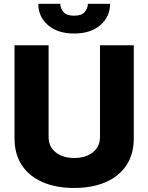

<svg xmlns="http://www.w3.org/2000/svg" viewBox="-20 -961 765 991"><path d="M496.1 -727.3H670.5V-246.8Q670.5 -164.1 631.7 -106.9Q593 -49.7 523.8 -20.2Q454.5 9.2 362.9 9.2Q271 9.2 201.5 -20.2Q132.1 -49.7 93.6 -106.9Q55 -164.1 55 -246.8V-727.3H230.8V-253.6Q230.8 -204.2 267.4 -174.9Q304 -145.6 362.9 -145.6Q422.6 -145.6 459.3 -174.9Q496.1 -204.2 496.1 -253.6ZM433.6 -941.4H548.3Q547.9 -874.6 497.9 -831.3Q447.8 -788 362.9 -788Q277.7 -788 227.6 -831.3Q177.6 -874.6 177.9 -941.4H291.2Q291.2 -918 307.5 -899Q323.9 -880 362.9 -880Q400.9 -880 417.1 -898.6Q433.2 -917.3 433.6 -941.4Z"/></svg>

Font: Inter UI Extra Bold
Style: Regular
Weight: 800
Designer: Rasmus Andersson
Foundry: rsms
Version: 3.2;8d6f07862